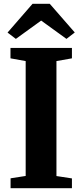

<svg xmlns="http://www.w3.org/2000/svg" viewBox="-20 -997 436 1017"><path d="M116 -65V-673.5L35.5 -688V-743H361V-688L279 -673.5V-64.5L361 -52V0H36V-52.5ZM64 -791 20 -824.5 152.5 -977H243.5L376 -825L332 -791L198 -888Z"/></svg>

Font: Merriweather 48pt ExtraBold
Style: Regular
Weight: 800
Version: Version 2.100